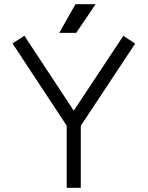

<svg xmlns="http://www.w3.org/2000/svg" viewBox="-20 -899 707 919"><path d="M344.7 -741.7H263.7L341.3 -878.9H437.5ZM96.7 -728 333 -369.1 570.3 -727.5 627 -690.4 366.7 -296.9V0H299.3V-297.4L40 -690.9Z"/></svg>

Font: AnjaliOldLipi
Style: Regular
Weight: 400
Designer: Kevin & Siji
Foundry: Core : Kevin & Siji
Modification : Hiran Venugopalan
Opentype mlm2 support: Rajeesh Nambiar
New Feature Table : Santhosh
Version: Version 7.1.0+20221109